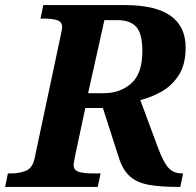

<svg xmlns="http://www.w3.org/2000/svg" viewBox="-43 -734 770 754"><path d="M-23 0 -12 -53H1Q33 -53 59 -63.5Q85 -74 93 -113L195 -593Q201 -620 201 -627Q201 -649 181 -655Q161 -661 129 -661H116L127 -714H448Q686 -714 686 -547Q686 -480 658.5 -438Q631 -396 590 -373.5Q549 -351 508 -341L577 -155Q598 -98 618 -75.5Q638 -53 672 -53H676L665 0H655Q586 0 540 -8.5Q494 -17 466.5 -42Q439 -67 424 -114L361 -310H292L253 -127Q246 -93 246 -87Q246 -65 267 -59Q288 -53 319 -53H352L341 0ZM365 -368Q429 -368 472.5 -406.5Q516 -445 516 -534Q516 -602 492 -628.5Q468 -655 418 -655H367L303 -368Z"/></svg>

Font: Noto Serif
Style: Bold Italic
Weight: 700
Italic angle: -12°
Designer: Monotype Design Team
Foundry: Monotype Imaging Inc.
Version: Version 2.013